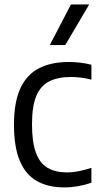

<svg xmlns="http://www.w3.org/2000/svg" viewBox="-20 -828 444 858"><path d="M267 9.5Q195 9.5 144.8 -19Q94.5 -47.5 68.5 -109.2Q42.5 -171 42.5 -271Q42.5 -371.5 71 -433.2Q99.5 -495 154.2 -523Q209 -551 288 -551Q313 -551 338.8 -548Q364.5 -545 388.5 -538.5V-472Q364.5 -478.5 341 -481.2Q317.5 -484 298 -484Q238.5 -484 199.8 -464.2Q161 -444.5 142 -398.5Q123 -352.5 123 -273Q123 -192 140.8 -144.8Q158.5 -97.5 193.5 -77.5Q228.5 -57.5 279.5 -57.5Q303.5 -57.5 329.8 -62.5Q356 -67.5 388.5 -78V-11.5Q358.5 -1 328 4.2Q297.5 9.5 267 9.5ZM202.5 -626.5 297 -808H378.5L271.5 -626.5Z"/></svg>

Font: Encode Sans SemiCondensed
Style: Regular
Weight: 400
Width: 4
Designer: Multiple Designers
Foundry: Impallari Type
Version: Version 3.002